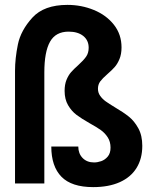

<svg xmlns="http://www.w3.org/2000/svg" viewBox="-20 -751 640 786"><path d="M190 -151H300.5Q300.5 -122.5 318.2 -104.2Q336 -86 365 -86Q379 -86 394.2 -91.2Q409.5 -96.5 421 -110Q432.5 -123.5 432.5 -146.5Q432.5 -171 421 -188.8Q409.5 -206.5 392.8 -218.5Q376 -230.5 347 -246.5Q313.5 -265.5 293.2 -280.8Q273 -296 258.8 -320.2Q244.5 -344.5 244.5 -379Q244.5 -405 252.2 -424Q260 -443 271.2 -455.8Q282.5 -468.5 300.5 -484.5Q322 -504 332.5 -519Q343 -534 343 -555.5Q343 -586 320.8 -603.8Q298.5 -621.5 261 -621.5Q208 -621.5 184.8 -580.2Q161.5 -539 161.5 -454.5V0H41.5V-461.5Q41.5 -511.5 53.2 -569Q65 -626.5 112.5 -678.8Q160 -731 256 -731Q313.5 -731 364.5 -710Q415.5 -689 446.5 -649.5Q477.5 -610 477.5 -557Q477.5 -529.5 469.2 -509.5Q461 -489.5 449.5 -476.5Q438 -463.5 419.5 -447.5Q399.5 -430 390.2 -417.5Q381 -405 381 -387.5Q381 -371.5 390 -358.8Q399 -346 412.5 -336.2Q426 -326.5 450 -312Q485 -291.5 507.5 -273.5Q530 -255.5 546.2 -226Q562.5 -196.5 562.5 -154Q562.5 -101.5 539 -63.5Q515.5 -25.5 470.2 -5.2Q425 15 361.5 15Q273 15 231.5 -27.5Q190 -70 190 -151Z"/></svg>

Font: JuliaMono ExtraBold
Style: Regular
Weight: 800
Monospace: yes
Designer: cormullion
Foundry: corm
Version: Version 0.055; ttfautohint (v1.8.4)